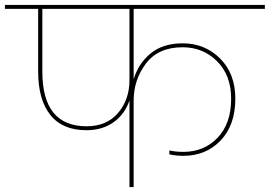

<svg xmlns="http://www.w3.org/2000/svg" viewBox="-55 -760 1096 780"><path d="M297 -247Q378 -247 424.5 -301Q471 -355 471 -435V-724H117V-469Q117 -247 297 -247ZM-35 -724V-740H1021V-724H488V-438Q507 -502 557 -543Q607 -584 687 -584Q777 -584 839 -522.5Q901 -461 901 -359Q901 -252 841.5 -189.5Q782 -127 690 -127Q659 -127 633 -133V-149Q658 -143 690 -143Q774 -143 829 -200.5Q884 -258 884 -359Q884 -454 827 -511Q770 -568 687 -568Q588 -568 538 -502Q488 -436 488 -351V0H471V-352Q452 -296 406.5 -263.5Q361 -231 296 -231Q199 -231 149.5 -293Q100 -355 100 -469V-724Z"/></svg>

Font: SVN-Poppins Thin
Style: Regular
Weight: 100
Designer: Ninad Kale (Devanagari), Jonny Pinhorn (Latin)
Foundry: Indian Type Foundry
Version: Version 3.002 2017